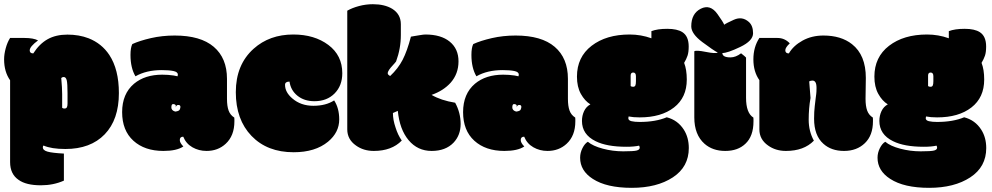

<svg xmlns="http://www.w3.org/2000/svg" viewBox="-26 -716 4762 922"><path d="M116.7 -474.1Q116.7 -492.2 156.7 -522Q134.3 -533.7 91.8 -533.7H22.5Q9.3 -513.2 1.5 -484.4Q-6.3 -455.6 -6.3 -431.2Q-6.3 -371.1 22.5 -330.6V62.5Q22.5 120.1 63.5 147.9Q99.6 173.8 170.4 173.8Q230.5 173.8 280.8 151.4V21.5Q225.1 18.6 202.4 12.2Q179.7 5.9 179.7 -8.8Q179.7 -15.1 183.1 -17.1Q220.7 -0.5 288.1 -0.5Q408.7 -0.5 476.8 -71Q544.9 -141.6 544.9 -269Q544.9 -382.3 499 -452.1Q462.4 -507.3 399.4 -532.2Q353.5 -549.8 297.9 -549.8Q242.2 -549.8 202.6 -527.6Q163.1 -505.4 133.8 -459.5Q116.7 -459.5 116.7 -474.1ZM272.5 -263.7Q272.5 -293 268.1 -341.3Q272.9 -346.2 279.8 -346.2Q290.5 -346.2 294.4 -330.8Q298.3 -315.4 298.3 -268.6V-218.8Q298.3 -205.6 294.9 -200.2Q291.5 -194.8 283.7 -194.8Q275.9 -194.8 272.5 -198.2Z M1064 -241.7V-337.4Q1064 -437 1000.5 -491.2Q937 -545.4 813 -545.4Q752.9 -545.4 698.7 -533Q644.5 -520.5 609.4 -504.4Q600.6 -487.3 600.6 -452.1Q600.6 -390.1 624.5 -349.6Q676.8 -379.4 750.5 -379.4Q785.2 -379.4 806.6 -375Q828.1 -370.6 828.1 -357.9Q828.1 -354.5 826.7 -349.6Q825.2 -350.1 807.6 -353.5Q781.2 -357.4 752.9 -357.4Q669.9 -357.4 617.7 -314Q560.5 -265.6 560.5 -177.5Q560.5 -89.4 614.5 -40.3Q668.5 8.8 758.8 8.8Q822.8 8.8 854.5 -12.7Q837.4 -29.8 837.4 -43.5Q837.4 -59.6 854 -59.6Q867.2 -26.4 897.9 -8.8Q928.7 8.8 965.8 8.8Q1020.5 8.8 1057.6 -25.4Q1099.6 -64 1099.6 -133.3V-142.1Q1099.6 -148.9 1099.1 -151.4Q1079.6 -163.6 1071.8 -185.1Q1064 -206.5 1064 -241.7ZM805.2 -216.3Q813 -216.3 816.4 -212.4Q819.8 -208.5 817.9 -200.2Q820.8 -213.9 833 -211.9Q836.4 -211.4 838.4 -209Q842.8 -204.1 837.4 -190.4Q834 -182.1 815.4 -180.2Q796.9 -185.5 796.9 -200.2Q796.9 -216.3 805.2 -216.3Z M1384.3 15.1Q1487.8 15.1 1549.3 -35.6Q1603 -80.1 1603 -142.6Q1603 -196.3 1578.6 -233.9Q1539.1 -208 1478.8 -208Q1418.5 -208 1377.9 -243.2Q1342.8 -272.9 1342.8 -308.6Q1342.8 -324.2 1364.3 -324.2Q1370.1 -282.2 1402.6 -256.1Q1435.1 -230 1483.9 -230Q1543.9 -230 1580.8 -267.3Q1617.7 -304.7 1617.7 -364.3Q1617.7 -450.2 1550.8 -500.2Q1483.9 -550.3 1382.3 -550.3Q1268.1 -550.3 1191.9 -481.9Q1106.4 -405.3 1106.4 -273.4Q1106.4 -141.6 1181.9 -63.2Q1257.3 15.1 1384.3 15.1Z M1884.3 -183.6Q1893.1 -94.2 1936.3 -42.7Q1979.5 8.8 2046.6 8.8Q2113.8 8.8 2151.9 -30.8Q2186 -66.9 2186 -120.8Q2186 -174.8 2159.7 -222.7Q2091.3 -233.9 2046.4 -260.3Q2102.5 -279.8 2137.7 -318.4Q2175.8 -361.3 2175.8 -421.4Q2175.8 -481.4 2133.8 -515.9Q2091.8 -550.3 2016.6 -550.3Q2008.8 -550.3 1989.5 -547.1Q1970.2 -543.9 1961.9 -542.5Q1953.6 -541 1947.3 -540Q1929.2 -470.7 1907.5 -428.7Q1885.7 -386.7 1847.7 -351.1Q1835.9 -356.9 1835.9 -364Q1835.9 -371.1 1842.5 -380.9Q1849.1 -390.6 1860.4 -402.6Q1871.6 -414.6 1876 -420.9Q1898.9 -482.9 1898.9 -547.9V-599.6Q1898.9 -647.9 1857.4 -673.8Q1820.8 -695.8 1764.6 -695.8Q1731 -695.8 1698 -687Q1665 -678.2 1641.6 -664.6V-94.7Q1641.6 -46.4 1683.6 -17.1Q1719.7 8.8 1769 8.8Q1855 8.8 1903.3 -41Q1884.3 -68.4 1873.5 -103.5Q1860.8 -140.6 1860.8 -173.3Z M2701.2 -241.7V-337.4Q2701.2 -437 2637.7 -491.2Q2574.2 -545.4 2450.2 -545.4Q2390.1 -545.4 2335.9 -533Q2281.7 -520.5 2246.6 -504.4Q2237.8 -487.3 2237.8 -452.1Q2237.8 -390.1 2261.7 -349.6Q2314 -379.4 2387.7 -379.4Q2422.4 -379.4 2443.8 -375Q2465.3 -370.6 2465.3 -357.9Q2465.3 -354.5 2463.9 -349.6Q2462.4 -350.1 2444.8 -353.5Q2418.5 -357.4 2390.1 -357.4Q2307.1 -357.4 2254.9 -314Q2197.8 -265.6 2197.8 -177.5Q2197.8 -89.4 2251.7 -40.3Q2305.7 8.8 2396 8.8Q2460 8.8 2491.7 -12.7Q2474.6 -29.8 2474.6 -43.5Q2474.6 -59.6 2491.2 -59.6Q2504.4 -26.4 2535.2 -8.8Q2565.9 8.8 2603 8.8Q2657.7 8.8 2694.8 -25.4Q2736.8 -64 2736.8 -133.3V-142.1Q2736.8 -148.9 2736.3 -151.4Q2716.8 -163.6 2709 -185.1Q2701.2 -206.5 2701.2 -241.7ZM2442.4 -216.3Q2450.2 -216.3 2453.6 -212.4Q2457 -208.5 2455.1 -200.2Q2458 -213.9 2470.2 -211.9Q2473.6 -211.4 2475.6 -209Q2480 -204.1 2474.6 -190.4Q2471.2 -182.1 2452.6 -180.2Q2434.1 -185.5 2434.1 -200.2Q2434.1 -216.3 2442.4 -216.3Z M3045.9 -152.3Q3149.4 -152.3 3210.7 -200Q3272 -247.6 3272 -334Q3272 -381.8 3259.3 -414.1Q3270 -432.1 3275.6 -448.7Q3281.2 -465.3 3281.2 -492.7Q3281.2 -542 3251 -561.5Q3226.1 -577.6 3178.5 -577.6Q3130.9 -577.6 3102.1 -566.4V-532.2Q3051.8 -550.3 2997.6 -550.3Q2885.3 -550.3 2814.9 -496.1Q2744.6 -441.9 2744.6 -348.1Q2744.6 -298.8 2763.4 -265.1Q2782.2 -231.4 2809.1 -214.8Q2789.1 -204.1 2778.8 -182.4Q2768.6 -160.6 2768.6 -135.3Q2768.6 -70.3 2834 -38.1Q2887.7 -11.2 2981.9 -11.2Q3018.6 -11.2 3043 -16.6Q3045.9 -11.7 3045.9 -6.8Q3045.9 2.9 3031.5 6.8Q3017.1 10.7 2966.8 10.7Q2916.5 10.7 2868.9 -2Q2821.3 -14.6 2796.9 -35.2Q2782.2 -26.9 2771 -4.6Q2759.8 17.6 2759.8 41.5Q2759.8 104 2820.8 143.1Q2886.7 186 3007.6 186Q3128.4 186 3205.1 135.7Q3281.7 85.4 3281.7 -4.9Q3281.7 -55.7 3257.8 -93.3Q3228.5 -139.2 3175.8 -152.8Q3122.1 -130.4 3045.9 -130.4Q3022 -130.4 3006.6 -134Q2991.2 -137.7 2991.2 -148.4Q2991.2 -152.3 2992.7 -156.7Q3014.6 -152.3 3045.9 -152.3ZM3027.8 -350.1V-326.7Q3027.8 -311 3024.9 -305.2Q3022 -299.3 3014.2 -299.3Q3006.3 -299.3 3002.4 -302.7V-353Q3002.4 -367.7 3014.6 -367.7Q3027.8 -367.7 3027.8 -350.1Z M3556.6 -439.5Q3552.2 -444.8 3532.7 -460Q3506.8 -440.4 3481.9 -440.4Q3442.9 -440.4 3442.9 -461.4Q3466.8 -460.9 3528.6 -490.5Q3590.3 -520 3590.3 -556.2Q3590.3 -592.3 3570.3 -610.4Q3538.1 -639.2 3498 -621.1Q3460.9 -604.5 3451.7 -597.2Q3447.3 -609.4 3419.4 -648.4Q3384.8 -697.3 3339.1 -674.1Q3293.5 -650.9 3293.5 -589.4Q3293.5 -553.7 3346.7 -513.9Q3399.9 -474.1 3420.9 -463.4Q3409.7 -457.5 3363.3 -466.8Q3316.9 -476.1 3308.1 -469.7V-152.3Q3308.1 -68.8 3357.4 -25.4Q3396.5 8.8 3456.8 8.8Q3517.1 8.8 3553.2 -25.4Q3592.3 -61.5 3592.3 -133.3V-142.1Q3592.3 -148.9 3591.8 -151.4Q3556.6 -173.3 3556.6 -246.1Z M4130.4 -241.7 4131.8 -341.8Q4131.8 -451.7 4065.4 -503.9Q4012.7 -545.4 3928.2 -545.4Q3872.1 -545.4 3827.9 -521Q3783.7 -496.6 3762.2 -459.5Q3745.1 -459.5 3745.1 -474.6Q3745.1 -487.8 3766.6 -507.8Q3742.2 -533.7 3707.5 -533.7H3620.6Q3591.8 -490.2 3591.8 -430.9Q3591.8 -371.6 3620.6 -331.1V-94.7Q3620.6 -46.4 3662.6 -17.1Q3698.7 8.8 3748 8.8Q3834.5 8.8 3882.3 -40.5Q3857.4 -85.9 3857.4 -141.1Q3857.4 -196.3 3866.2 -245.6L3859.9 -325.2Q3866.7 -329.1 3875.7 -329.1Q3884.8 -329.1 3889.9 -320.8Q3895 -312.5 3895 -293.5Q3895 -274.4 3893.6 -264.6Q3892.1 -254.9 3890.9 -243.7Q3889.6 -232.4 3886.5 -206.3Q3883.3 -180.2 3883.3 -146Q3883.3 -65.4 3927.7 -25.9Q3965.8 8.8 4027.1 8.8Q4088.4 8.8 4127.2 -28.6Q4166 -65.9 4166 -133.3V-142.1Q4166 -148.9 4165.5 -151.4Q4146 -163.6 4138.2 -185.1Q4130.4 -206.5 4130.4 -241.7Z M4474.1 -152.3Q4577.6 -152.3 4638.9 -200Q4700.2 -247.6 4700.2 -334Q4700.2 -381.8 4687.5 -414.1Q4698.2 -432.1 4703.9 -448.7Q4709.5 -465.3 4709.5 -492.7Q4709.5 -542 4679.2 -561.5Q4654.3 -577.6 4606.7 -577.6Q4559.1 -577.6 4530.3 -566.4V-532.2Q4480 -550.3 4425.8 -550.3Q4313.5 -550.3 4243.2 -496.1Q4172.9 -441.9 4172.9 -348.1Q4172.9 -298.8 4191.7 -265.1Q4210.4 -231.4 4237.3 -214.8Q4217.3 -204.1 4207 -182.4Q4196.8 -160.6 4196.8 -135.3Q4196.8 -70.3 4262.2 -38.1Q4315.9 -11.2 4410.2 -11.2Q4446.8 -11.2 4471.2 -16.6Q4474.1 -11.7 4474.1 -6.8Q4474.1 2.9 4459.7 6.8Q4445.3 10.7 4395 10.7Q4344.7 10.7 4297.1 -2Q4249.5 -14.6 4225.1 -35.2Q4210.4 -26.9 4199.2 -4.6Q4188 17.6 4188 41.5Q4188 104 4249 143.1Q4314.9 186 4435.8 186Q4556.6 186 4633.3 135.7Q4710 85.4 4710 -4.9Q4710 -55.7 4686 -93.3Q4656.7 -139.2 4604 -152.8Q4550.3 -130.4 4474.1 -130.4Q4450.2 -130.4 4434.8 -134Q4419.4 -137.7 4419.4 -148.4Q4419.4 -152.3 4420.9 -156.7Q4442.9 -152.3 4474.1 -152.3ZM4456.1 -350.1V-326.7Q4456.1 -311 4453.1 -305.2Q4450.2 -299.3 4442.4 -299.3Q4434.6 -299.3 4430.7 -302.7V-353Q4430.7 -367.7 4442.9 -367.7Q4456.1 -367.7 4456.1 -350.1Z"/></svg>

Font: Friends & Family
Style: Regular
Weight: 400
Designer: Sarang Kulkarni, Maithili Shingre, Noopur Datye
Foundry: Ek Type
Version: Version 1.000;hotconv 1.0.117;makeotfexe 2.5.65602